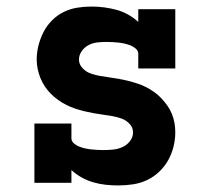

<svg xmlns="http://www.w3.org/2000/svg" viewBox="-20 -558 640 586"><path d="M341 8Q322 8 303 6Q284 4 265 -1.5Q246 -7 229 -16.5Q212 -26 198 -39V0H85V-181H198V-136Q198 -127 205.5 -120.5Q213 -114 222 -110.5Q231 -107 240 -105Q249 -103 258.5 -102Q268 -101 277.5 -100.5Q287 -100 296 -100Q311 -100 325.5 -101.5Q340 -103 353.5 -109Q367 -115 376.5 -127Q386 -139 386 -154Q386 -169 375.5 -180Q365 -191 351.5 -196Q338 -201 323.5 -203.5Q309 -206 294.5 -208Q280 -210 266 -212.5Q252 -215 237.5 -218.5Q223 -222 209.5 -226.5Q196 -231 183 -237.5Q170 -244 158 -252.5Q146 -261 135.5 -271.5Q125 -282 117 -294Q109 -306 103.5 -319.5Q98 -333 95 -347.5Q92 -362 92 -376Q92 -398 97.5 -419.5Q103 -441 113 -460.5Q123 -480 139 -496Q155 -512 174.5 -521.5Q194 -531 215.5 -534.5Q237 -538 259 -538Q279 -538 298 -535.5Q317 -533 335.5 -528Q354 -523 371 -513.5Q388 -504 402 -491V-530H515V-349H402V-394Q402 -403 394.5 -409.5Q387 -416 378 -419.5Q369 -423 360 -425Q351 -427 342 -428Q333 -429 323.5 -429.5Q314 -430 305 -430Q291 -430 277 -428.5Q263 -427 250.5 -420.5Q238 -414 229.5 -402Q221 -390 221 -376Q221 -362 231.5 -350.5Q242 -339 256 -334Q270 -329 284 -326.5Q298 -324 312.5 -322Q327 -320 341.5 -317.5Q356 -315 370 -311.5Q384 -308 398 -303.5Q412 -299 425 -292.5Q438 -286 450 -277.5Q462 -269 472 -258.5Q482 -248 490.5 -236Q499 -224 504.5 -210.5Q510 -197 512.5 -183Q515 -169 515 -154Q515 -132 509.5 -110Q504 -88 493 -68.5Q482 -49 465.5 -33.5Q449 -18 429 -8.5Q409 1 386.5 4.5Q364 8 341 8Z"/></svg>

Font: Iosevka Curly Slab XBdEx
Style: Regular
Weight: 800
Width: 7
Monospace: yes
Designer: Belleve Invis
Foundry: Belleve Invis
Version: Version 11.0.0; ttfautohint (v1.8.3)